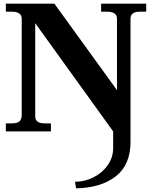

<svg xmlns="http://www.w3.org/2000/svg" viewBox="-20 -720 833 1052"><path d="M391 276Q444 276 492.5 251.5Q541 227 570.5 184.5Q600 142 600 92V0L173 -593V-83Q173 -63 186 -53.5Q199 -44 227 -44H259V0H12V-44H44Q75 -44 87 -55.5Q99 -67 99 -90V-617Q99 -656 44 -656H12V-700H278L621 -226V-617Q621 -656 566 -656H534V-700H781V-656H749Q721 -656 708 -646.5Q695 -637 695 -617V58Q695 183 614.5 246Q534 309 397 312Z"/></svg>

Font: Taviraj
Style: Bold
Weight: 700
Designer: Katatrad Team
Foundry: CadsonDemak
Version: Version 1.001